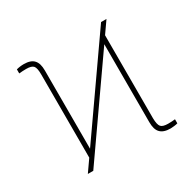

<svg xmlns="http://www.w3.org/2000/svg" viewBox="-129 -694 849 839"><g transform="rotate(-30 296.0 -274.0)"><path d="M90.3 0 472.2 -545.9H499.5L117.7 0ZM131.3 -35.2V-478.5Q131.3 -511.2 122.3 -521.7Q113.3 -532.2 86.4 -532.2Q77.1 -532.2 68.1 -531.7Q59.1 -531.2 50.3 -530.3V-550.8Q58.6 -553.2 68.1 -554.4Q77.6 -555.7 87.4 -555.7Q105 -555.7 117.4 -551.5Q129.9 -547.4 137.9 -538.8Q146 -530.3 149.9 -517.1Q153.8 -503.9 153.8 -485.4V-55.7ZM503.4 8.8Q485.8 8.8 473.1 4.6Q460.4 0.5 452.1 -8.1Q443.8 -16.6 439.9 -30Q436 -43.5 436 -61.5V-491.2L458.5 -511.7V-68.4Q459 -35.6 468.3 -25.1Q477.5 -14.6 504.4 -14.6Q513.7 -14.6 522.5 -15.1Q531.2 -15.6 539.6 -16.6V3.9Q531.7 6.3 522.5 7.3Q513.2 8.3 503.4 8.8Z"/></g></svg>

Font: Inter 16pt Thin
Style: Regular
Weight: 250
Version: Version 4.001;git-66647c0bb